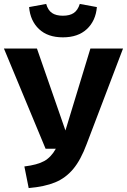

<svg xmlns="http://www.w3.org/2000/svg" viewBox="-32 -940 646 977"><path d="M409 -207Q379 -126 340.5 -80Q302 -34 248.5 -12Q195 10 114 17L92 -93Q158 -101 193 -120.5Q228 -140 252 -183H200L-12 -693H156L301 -276L428 -693H594ZM116 -904 203 -920Q212 -888 232.5 -874Q253 -860 288 -860Q323 -860 343.5 -874Q364 -888 374 -920L461 -904Q455 -834 410 -792Q365 -750 288 -750Q211 -750 166.5 -792Q122 -834 116 -904Z"/></svg>

Font: FiraGOUPP
Style: Bold
Weight: 700
Designer: bBox Type
Foundry: bBox Type GmbH
Version: Version 1.001